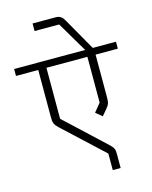

<svg xmlns="http://www.w3.org/2000/svg" viewBox="-165 -1035 948 1200"><g transform="rotate(-15 309.5 -435.5)"><path d="M412 72H463V-21C463 -49 458 -60 435 -82L177 -323V-653H442V-357L398 -303L439 -269L471 -307C491 -330 495 -342 495 -377V-653H639V-698H489L371 -905C357 -931 342 -943 314 -943H165V-894H324L412 -745L440 -698H-20V-653H124V-346C124 -312 129 -298 155 -274L412 -35Z"/></g></svg>

Font: IBM Plex Devanagari Light
Style: Regular
Weight: 300
Designer: Mike Abbink, Paul van der Laan, Pieter van Rosmalen, Erin McLaughlin
Foundry: Bold Monday
Version: Version 1.0